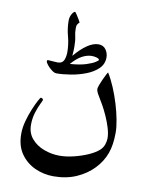

<svg xmlns="http://www.w3.org/2000/svg" viewBox="-94 -725 785 1002"><g transform="rotate(10 299.0 -223.5)"><path d="M539.6 -72.3Q539.6 -7.3 523.4 37.6Q506.8 84 470 122.8Q433.1 161.6 379.6 185.1Q326.2 208.5 258.8 208.5Q207 208.5 160.6 187.5Q114.3 166.5 84.7 124.5Q55.2 82.5 55.2 19Q55.2 -13.2 64.7 -48.3Q74.2 -83.5 87.2 -114.5Q100.1 -145.5 110.6 -164.8Q121.1 -184.1 123 -184.1Q127 -184.1 131.6 -181.4Q136.2 -178.7 136.2 -173.8Q136.2 -171.9 126.5 -152.1Q116.7 -132.3 106.9 -101.8Q97.2 -71.3 97.2 -36.1Q97.2 7.8 123 37.6Q148.9 67.4 189 82.3Q229 97.2 271 97.2Q306.6 97.2 346.7 87.4Q386.7 77.6 421.4 62.3Q456.1 46.9 475.6 29.3Q490.7 15.6 496.8 -2.4Q502.9 -20.5 502.9 -35.6Q502.9 -60.1 493.9 -89.8Q484.9 -119.6 471.7 -149.2Q458.5 -178.7 445.8 -201.2Q431.2 -227.1 418.5 -247.6Q405.8 -268.1 405.8 -280.3Q405.8 -287.1 411.1 -301.5Q416.5 -315.9 423.8 -332Q431.2 -348.1 437.5 -360.4Q443.8 -372.6 446.3 -374.5Q465.3 -344.2 482.2 -304.2Q499 -264.2 512 -221.7Q524.9 -179.2 532.2 -140.1Q539.6 -101.1 539.6 -72.3ZM424.3 -450.2Q424.3 -415 399.7 -390.9Q375 -366.7 336.7 -351.8Q298.3 -336.9 256.6 -330.1Q214.8 -323.2 180.7 -323.2Q170.4 -323.2 156.2 -333.7Q142.1 -344.2 131.6 -357.2Q121.1 -370.1 121.1 -377.4Q121.1 -383.8 126.5 -383.8Q133.8 -383.8 149.4 -382.1Q165 -380.4 177.7 -380.4Q203.6 -380.4 211.9 -403.3Q215.3 -413.1 216.8 -422.9Q218.3 -432.6 218.3 -438Q218.3 -484.4 207.3 -523.9Q196.3 -563.5 196.3 -606Q196.3 -624.5 205.3 -640.4Q214.4 -656.2 221.7 -656.2Q223.6 -656.2 231.7 -644Q239.7 -631.8 247.1 -619.1Q254.4 -606.4 254.4 -605.5Q249 -601.1 244.4 -594Q239.7 -586.9 239.7 -573.7Q239.7 -548.8 244.6 -529.3Q249.5 -509.8 249.5 -475.6Q249.5 -466.8 249 -453.9Q248.5 -440.9 247.1 -427.7Q279.8 -466.8 311.8 -488.8Q343.8 -510.7 371.6 -510.7Q397.5 -510.7 410.9 -491.9Q424.3 -473.1 424.3 -450.2ZM387.7 -429.7Q387.7 -437 374.5 -440.9Q361.3 -444.8 348.1 -444.8Q322.8 -444.8 296.1 -430.4Q269.5 -416 241.7 -383.8Q294.9 -387.7 327.1 -398.2Q359.4 -408.7 373.5 -418.2Q387.7 -427.7 387.7 -429.7Z"/></g></svg>

Font: Scheherazade New Medium
Style: Regular
Weight: 500
Designer: SIL International
Foundry: SIL International
Version: Version 4.000